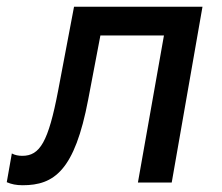

<svg xmlns="http://www.w3.org/2000/svg" viewBox="-50 -540 656 568"><path d="M17 8C110 8 171 -35 211 -246L247 -435H435L358 0H458L549 -520H169L122 -272C93 -120 68 -79 16 -79C5 -79 -6 -81 -15 -86L-30 -1C-16 5 -2 8 17 8Z"/></svg>

Font: Fixel Display 20240404 Medium
Style: Italic
Weight: 500
Italic angle: -10°
Designer: AlfaBravo + MacPaw
Foundry: Kyrylo Tkachov, Marchela Mozhyna, Serhii Makarenko, Maria Weinstein, Zakhar Kryvoshyya
Version: Version 1.211;Glyphs 3.2 (3225)